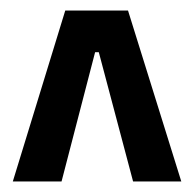

<svg xmlns="http://www.w3.org/2000/svg" viewBox="-20 -676 368 364"><path d="M4.3 -332 103.7 -656H222.7L323.7 -332H232.3L167.3 -577H160.3L96.7 -332Z"/></svg>

Font: Bricolage Grotesque 96pt ExtraBold Condensed
Style: Regular
Weight: 800
Width: 3
Version: Version 1.001;gftools[0.9.33.dev8+g029e19f]